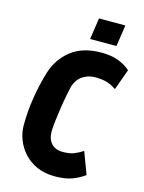

<svg xmlns="http://www.w3.org/2000/svg" viewBox="-132 -967 790 1056"><g transform="rotate(15 262.5 -439.0)"><path d="M286 12Q228 12 183.5 -8Q139 -28 109 -61.5Q79 -95 64 -135Q49 -175 49 -215Q49 -293 61.5 -372Q74 -451 96 -524Q121 -607 186.5 -659.5Q252 -712 361 -712Q414 -712 455 -697Q496 -682 525 -656L482 -537Q455 -556 427.5 -564Q400 -572 360 -572Q323 -572 291.5 -552Q260 -532 246 -491Q242 -476 235 -440.5Q228 -405 221.5 -362.5Q215 -320 210.5 -281.5Q206 -243 206 -223Q206 -179 229 -154Q252 -129 294 -129Q333 -129 358 -139Q383 -149 407 -165L454 -40Q419 -15 381 -1.5Q343 12 286 12ZM279 -768 297 -890H447L429 -768Z"/></g></svg>

Font: Finlandica
Style: Bold Italic
Weight: 700
Italic angle: -8°
Designer: Niklas Ekholm, Juho Hiilivirta, Jaakko Suomalainen
Foundry: Helsinki Type Studio
Version: Version 1.064; ttfautohint (v1.8.4.7-5d5b)